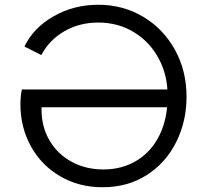

<svg xmlns="http://www.w3.org/2000/svg" viewBox="-20 -777 872 809"><path d="M66 -339Q66 -369 72 -400H705V-325H124L156 -343Q155 -336 155 -329Q155 -322 155 -315Q155 -243 188.5 -185.5Q222 -128 281.5 -95.5Q341 -63 416 -63Q495 -63 557 -101Q619 -139 653 -209.5Q687 -280 686 -373Q687 -458 649.5 -529Q612 -600 545 -641Q478 -682 394 -682Q315 -682 251.5 -645.5Q188 -609 154 -545L83 -581Q121 -660 206 -708.5Q291 -757 394 -757Q498 -757 583 -706.5Q668 -656 717 -567.5Q766 -479 766 -369Q766 -266 722.5 -178.5Q679 -91 598.5 -39.5Q518 12 412 12Q313 12 234 -34Q155 -80 110.5 -160Q66 -240 66 -339Z"/></svg>

Font: Trafiko Sans Variable
Style: Regular
Weight: 400
Designer: Gumpita Rahayu / Trafiko
Foundry: Tokotype / Trafiko
Version: Version 0.001;FEAKit 1.0